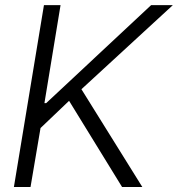

<svg xmlns="http://www.w3.org/2000/svg" viewBox="-20 -748 711 768"><path d="M35.6 0 155.8 -727.5H222.2L157.7 -335.4H164.6L584.5 -727.5H671.4L305.7 -391.1L549.3 0H468.3L256.3 -344.7L142.1 -235.8L102.1 0Z"/></svg>

Font: Inter Tight Light
Style: Italic
Weight: 300
Italic angle: -9.39999°
Designer: Rasmus Andersson
Foundry: rsms
Version: Version 3.004